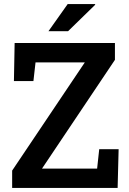

<svg xmlns="http://www.w3.org/2000/svg" viewBox="-20 -922 633 942"><path d="M39.6 0V-85L396 -615.7H154.3L144 -524.4H48.3L51.8 -710.9H543.9V-628.4L186 -94.7H456.5L466.8 -189.9H562L557.1 0ZM217.8 -769 312 -901.9H446.3L447.3 -898.9L314 -769H221.7Z"/></svg>

Font: Roboto Slab LO Medium
Style: Regular
Weight: 500
Designer: Google
Version: Version 2.000